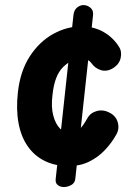

<svg xmlns="http://www.w3.org/2000/svg" viewBox="-20 -663 560 774"><path d="M257.5 6.5Q202.5 6.5 160.8 -14Q119 -34.5 92 -73Q65 -111.5 54.8 -166.2Q44.5 -221 52 -290Q61.5 -376.5 100.2 -436Q139 -495.5 194.2 -526Q249.5 -556.5 307 -556.5Q359 -556.5 398 -533.8Q437 -511 459.5 -474.5Q472 -456 466.5 -429.8Q461 -403.5 434.5 -387.5Q410 -373 386.2 -380.5Q362.5 -388 348.5 -408.5Q343 -416.5 333.8 -421.5Q324.5 -426.5 306 -426.5Q269 -426.5 234.2 -392.5Q199.5 -358.5 191.5 -279.5Q185.5 -231.5 194.8 -197Q204 -162.5 222.8 -143.8Q241.5 -125 264 -125Q281 -125 297.8 -139.5Q314.5 -154 332 -186Q344.5 -208.5 370.5 -215.5Q396.5 -222.5 423 -208Q447.5 -195.5 454.8 -169.5Q462 -143.5 449 -121Q431 -88 403.5 -58.8Q376 -29.5 339.5 -11.5Q303 6.5 257.5 6.5ZM237 91Q223 91 212.8 83Q202.5 75 204.5 58.5L276 -601Q278 -623 291.5 -633.2Q305 -643.5 319 -642.5Q333.5 -641.5 345.5 -631Q357.5 -620.5 355 -601L283.5 58.5Q281.5 75 267 83Q252.5 91 237 91Z"/></svg>

Font: Edu SA Hand Cursive
Style: Regular
Weight: 400
Designer: Tina and Corey Anderson, Eben Sorkin, Mirko Velimirovic
Foundry: Google for Education
Version: Version 2.000